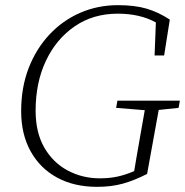

<svg xmlns="http://www.w3.org/2000/svg" viewBox="-20 -709 717 744"><path d="M62 -278Q62 -370 91 -445Q120 -520 171.5 -575Q223 -630 291 -659.5Q359 -689 437 -689Q502 -689 548 -675.5Q594 -662 638 -633L616 -494H579L584 -622Q523 -656 436 -656Q341 -656 269.5 -607Q198 -558 158 -473.5Q118 -389 118 -280Q118 -196 151.5 -137.5Q185 -79 242 -48.5Q299 -18 367 -18Q405 -18 436.5 -25Q468 -32 500 -46L508 -94Q516 -141 524.5 -188.5Q533 -236 541 -282L430 -291L435 -319H677L672 -291L595 -283L550 -35Q501 -10 456.5 2.5Q412 15 356 15Q267 15 201 -21Q135 -57 98.5 -123Q62 -189 62 -278Z"/></svg>

Font: Source Serif Pro Light
Style: Italic
Weight: 300
Italic angle: -12°
Designer: Frank Grießhammer
Foundry: Adobe Systems Incorporated
Version: Version 3.001;hotconv 1.0.111;makeotfexe 2.5.65597